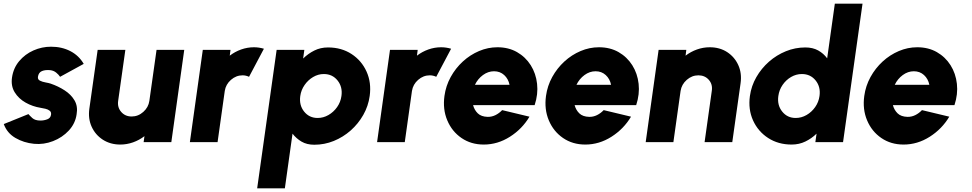

<svg xmlns="http://www.w3.org/2000/svg" viewBox="-52 -770 5266 1040"><path d="M132.5 9Q76.5 3.5 31.2 -23Q-14 -49.5 -31.5 -98L102 -152Q108.5 -144 123.2 -130.5Q138 -117 167 -117Q186.5 -117 204.2 -123.8Q222 -130.5 224.5 -149Q226.5 -163 217.2 -170.2Q208 -177.5 194.2 -180.8Q180.5 -184 168 -186Q124.5 -193 86.8 -214.2Q49 -235.5 27.8 -269.8Q6.5 -304 13 -350Q20.5 -401.5 52 -439Q83.5 -476.5 129.2 -496.8Q175 -517 224.5 -517Q283 -517 329.2 -493Q375.5 -469 401.5 -424L273.5 -354Q266 -365.5 252.2 -376.8Q238.5 -388 219.5 -390Q193.5 -392.5 175.2 -385Q157 -377.5 153.5 -354Q151.5 -339.5 164.5 -333Q177.5 -326.5 194.8 -323.5Q212 -320.5 222.5 -317Q263.5 -303 298.2 -280.5Q333 -258 351.8 -226Q370.5 -194 363 -151Q356 -101 320.8 -63Q285.5 -25 235.2 -5.5Q185 14 132.5 9Z M432 -181.5 477 -500H627L588 -223.5Q583 -188.5 604.5 -163.8Q626 -139 661 -139Q696.5 -139 724.2 -163.8Q752 -188.5 757 -223.5L796 -500H946L876 0H726L730.5 -32.5Q702.5 -11 668.8 1Q635 13 599.5 13Q546 13 505.2 -13.2Q464.5 -39.5 444.5 -83.5Q424.5 -127.5 432 -181.5Z M976.5 0 1046.5 -500H1196.5L1192.5 -468.5Q1220.5 -490 1254.2 -502Q1288 -514 1323.5 -514Q1350.5 -514 1377.5 -506L1297 -354Q1280 -362 1262 -362Q1227 -362 1199 -337.5Q1171 -313 1165.5 -277.5L1126.5 0Z M1491 250H1341L1446.5 -500H1596.5L1590 -453Q1617 -479.5 1650.5 -496.2Q1684 -513 1724.5 -513Q1797.5 -513 1852 -477.5Q1906.5 -442 1933.5 -382.2Q1960.5 -322.5 1950.5 -250Q1943 -195.5 1915.8 -147.5Q1888.5 -99.5 1847.5 -63.2Q1806.5 -27 1756 -6.5Q1705.5 14 1650.5 14Q1610 14 1581.2 -3Q1552.5 -20 1532.5 -46ZM1702 -369Q1671.5 -369 1644 -352.8Q1616.5 -336.5 1597.8 -309.5Q1579 -282.5 1574.5 -250Q1567.5 -200.5 1595.2 -165.8Q1623 -131 1668.5 -131Q1699.5 -131 1727.2 -147Q1755 -163 1774 -190Q1793 -217 1797.5 -250Q1804.5 -299 1776.5 -334Q1748.5 -369 1702 -369Z M1990.5 0 2060.5 -500H2210.5L2206.5 -468.5Q2234.5 -490 2268.2 -502Q2302 -514 2337.5 -514Q2364.5 -514 2391.5 -506L2311 -354Q2294 -362 2276 -362Q2241 -362 2213 -337.5Q2185 -313 2179.5 -277.5L2140.5 0Z M2568.5 13Q2499.5 13 2447.8 -22.5Q2396 -58 2370.8 -118Q2345.5 -178 2355.5 -250.5Q2363 -305 2389.2 -352.8Q2415.5 -400.5 2455 -436.8Q2494.5 -473 2542.8 -493.5Q2591 -514 2642.5 -514Q2702.5 -514 2748.5 -487.8Q2794.5 -461.5 2822.8 -416.8Q2851 -372 2857.2 -316Q2863.5 -260 2844 -200.5H2510.5Q2517.5 -174 2536 -156Q2554.5 -138 2589.5 -137Q2611.5 -136.5 2631.8 -146.5Q2652 -156.5 2668 -173.5L2816 -138Q2776.5 -71.5 2710 -29.2Q2643.5 13 2568.5 13ZM2520.5 -310.5H2708Q2701.5 -343 2679 -363.5Q2656.5 -384 2624 -384Q2592 -384 2564 -363.5Q2536 -343 2520.5 -310.5Z M3118.5 13Q3049.5 13 2997.8 -22.5Q2946 -58 2920.8 -118Q2895.5 -178 2905.5 -250.5Q2913 -305 2939.2 -352.8Q2965.5 -400.5 3005 -436.8Q3044.5 -473 3092.8 -493.5Q3141 -514 3192.5 -514Q3252.5 -514 3298.5 -487.8Q3344.5 -461.5 3372.8 -416.8Q3401 -372 3407.2 -316Q3413.5 -260 3394 -200.5H3060.5Q3067.5 -174 3086 -156Q3104.5 -138 3139.5 -137Q3161.5 -136.5 3181.8 -146.5Q3202 -156.5 3218 -173.5L3366 -138Q3326.5 -71.5 3260 -29.2Q3193.5 13 3118.5 13ZM3070.5 -310.5H3258Q3251.5 -343 3229 -363.5Q3206.5 -384 3174 -384Q3142 -384 3114 -363.5Q3086 -343 3070.5 -310.5Z M3959.5 -319.5 3914.5 0H3764.5L3803.5 -277.5Q3809 -313 3787.5 -337.5Q3766 -362 3731 -362Q3696 -362 3668 -337.5Q3640 -313 3634.5 -277.5L3595.5 0H3445.5L3515.5 -500H3665.5L3661.5 -468.5Q3689.5 -490 3723.2 -502Q3757 -514 3792.5 -514Q3846.5 -514 3886.8 -487.8Q3927 -461.5 3947 -417.5Q3967 -373.5 3959.5 -319.5Z M4470 -750H4620L4514.5 0H4364.5L4371 -46Q4344.5 -20 4310.5 -3.5Q4276.5 13 4236 13Q4163.5 13 4108.8 -22.5Q4054 -58 4027 -117.8Q4000 -177.5 4010 -250Q4017.5 -304.5 4044.8 -352Q4072 -399.5 4113.2 -435.8Q4154.5 -472 4205 -492.5Q4255.5 -513 4310 -513Q4350.5 -513 4379.8 -496.8Q4409 -480.5 4428.5 -454ZM4258 -131Q4289 -131 4316.8 -147Q4344.5 -163 4363.5 -190Q4382.5 -217 4387 -250Q4394 -299.5 4366 -334.2Q4338 -369 4291.5 -369Q4260.5 -369 4233 -353Q4205.5 -337 4187 -310Q4168.5 -283 4164 -250Q4157 -200.5 4184.8 -165.8Q4212.5 -131 4258 -131Z M4842.5 13Q4773.5 13 4721.8 -22.5Q4670 -58 4644.8 -118Q4619.5 -178 4629.5 -250.5Q4637 -305 4663.2 -352.8Q4689.5 -400.5 4729 -436.8Q4768.5 -473 4816.8 -493.5Q4865 -514 4916.5 -514Q4976.5 -514 5022.5 -487.8Q5068.5 -461.5 5096.8 -416.8Q5125 -372 5131.2 -316Q5137.5 -260 5118 -200.5H4784.5Q4791.5 -174 4810 -156Q4828.5 -138 4863.5 -137Q4885.5 -136.5 4905.8 -146.5Q4926 -156.5 4942 -173.5L5090 -138Q5050.5 -71.5 4984 -29.2Q4917.5 13 4842.5 13ZM4794.5 -310.5H4982Q4975.5 -343 4953 -363.5Q4930.5 -384 4898 -384Q4866 -384 4838 -363.5Q4810 -343 4794.5 -310.5Z"/></svg>

Font: Urbanist Black
Style: Italic
Weight: 900
Italic angle: -8°
Designer: Corey Hu
Foundry: Corey Hu
Version: Version 1.330; ttfautohint (v1.8.4.7-5d5b)